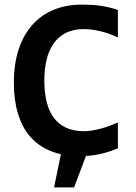

<svg xmlns="http://www.w3.org/2000/svg" viewBox="-20 -667 590 831"><path d="M243.7 0Q212.9 -5.4 175.3 -24.4Q137.7 -43.5 106.4 -80.6Q75.2 -117.7 57.6 -175.8Q40 -233.9 40 -309.1Q40 -389.6 60.5 -452.4Q81.1 -515.1 119.1 -558.3Q157.2 -601.6 211.7 -624.3Q266.1 -647 334 -647Q356 -647 375.2 -646Q394.5 -645 413.1 -642.3Q431.6 -639.6 450.7 -635.3Q469.7 -630.9 490.2 -624V-504.9Q448.7 -524.4 411.1 -532.7Q373.5 -541 342.8 -541Q297.4 -541 265.1 -524.7Q232.9 -508.3 212.2 -478.8Q191.4 -449.2 181.6 -408.4Q171.9 -367.7 171.9 -318.8Q171.9 -267.1 181.9 -226.3Q191.9 -185.5 212.9 -157.2Q233.9 -128.9 266.6 -114Q299.3 -99.1 344.2 -99.1Q360.4 -99.1 379.2 -102.3Q397.9 -105.5 417.2 -110.6Q436.5 -115.7 455.3 -122.8Q474.1 -129.9 490.2 -137.2V-24.9Q447.8 -7.8 413.8 -0.5Q379.9 6.8 352.1 7.8L300.8 144H213.9Z"/></svg>

Font: Code New Roman
Style: Bold
Weight: 700
Monospace: yes
Designer: Sam Radian
Foundry: Code New Roman
Version: Version 1.508 October 19, 2014